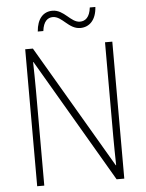

<svg xmlns="http://www.w3.org/2000/svg" viewBox="-60 -1042 759 997"><g transform="rotate(-5 320.0 -543.5)"><path d="M166 -893H195C201 -944 224 -961 250 -961C299 -961 327 -892 388 -892C436 -892 471 -927 475 -994H446C440 -943 417 -925 389 -925C341 -925 312 -994 251 -994C203 -994 171 -959 166 -893ZM547 -93V-807H509V-314C509 -271 510 -213 511 -166H509L133 -807H93V-93H130V-590C130 -646 129 -690 128 -737H130L507 -93Z"/></g></svg>

Font: Noto Sans Kannada UI SemiCondensed ExtraLight
Style: Regular
Weight: 200
Width: 4
Designer: Jelle Bosma - Monotype Design Team
Foundry: Monotype Imaging Inc.
Version: Version 2.005